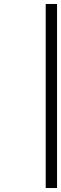

<svg xmlns="http://www.w3.org/2000/svg" viewBox="-20 -726 307 966"><path d="M267 220H210V-706H267Z"/></svg>

Font: myMathFont
Style: Regular
Weight: 400
Designer: Ross Mills, John Hudson & Paul Hanslow, Tiro Typeworks Ltd; with prior portions MicroPress Inc., and Coen Hoffman. Math 
Foundry: Tiro Typeworks Ltd
Version: Version 2.13 b171